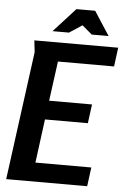

<svg xmlns="http://www.w3.org/2000/svg" viewBox="-60 -956 653 999"><g transform="rotate(5 266.0 -456.5)"><path d="M94 -732H532L519 -633H226L198 -426H422L409 -327H185L155 -99H447L434 0H11L101 -671ZM337 -832 270 -788H184L298 -913H396L477 -788H389Z"/></g></svg>

Font: Rosario
Style: Bold Italic
Weight: 700
Italic angle: -8.05°
Designer: Hector Gatti
Foundry: Omnibus Type
Version: Version 1.101; ttfautohint (v1.8.1.43-b0c9)